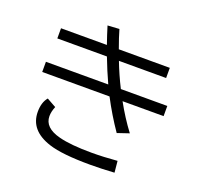

<svg xmlns="http://www.w3.org/2000/svg" viewBox="-143 -994 1286 1204"><g transform="rotate(20 500.0 -391.5)"><path d="M109.9 -702.1H416Q395.5 -760.7 377.9 -818.4L455.6 -823.2Q469.7 -772.9 495.6 -702.1H835.9V-634.3H521Q552.2 -552.7 592.8 -472.2H902.8V-404.3H628.9Q680.2 -311 740.7 -230.5L662.6 -204.1Q597.2 -298.8 542 -404.3H92.8V-472.2H508.8Q472.2 -551.8 440.9 -634.3H109.9ZM734.9 34.2Q649.9 39.6 574.2 39.6Q387.2 39.6 297.9 10.7Q151.9 -36.1 151.9 -160.6Q151.9 -223.6 182.6 -259.8L244.6 -225.1Q230 -189.9 230 -159.7Q230 -82.5 338.4 -54.7Q417 -34.2 557.6 -34.2Q636.2 -34.2 727.5 -42Z"/></g></svg>

Font: BIZ UDGothic
Style: Regular
Weight: 400
Monospace: yes
Designer: TypeBank Co., Ltd.
Foundry: Morisawa Inc.
Version: Version 1.05